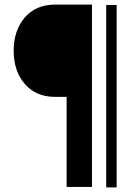

<svg xmlns="http://www.w3.org/2000/svg" viewBox="-20 -732 572 843"><path d="M222.7 -711.9Q137.7 -711.9 88.9 -655.3Q40 -597.7 40 -509.8Q40 -419.9 88.9 -363.3Q137.7 -306.6 222.7 -306.6Q239.3 -306.6 272.5 -306.6Q272.5 -208 272.5 88.9Q299.8 88.9 383.8 88.9Q383.8 -111.3 383.8 -711.9Q343.8 -711.9 222.7 -711.9ZM446.3 -710Q446.3 -660.2 446.3 -509.8Q446.3 -359.4 446.3 90.8Q457 90.8 492.2 90.8Q492.2 -109.4 492.2 -710Q480.5 -710 446.3 -710Z"/></svg>

Font: BM-Biotif
Style: Bold
Weight: 400
Designer: Deni Anggara
Version: Version 1.000;PS 001.000;hotconv 1.0.88;makeotf.lib2.5.64776